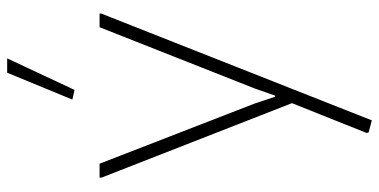

<svg xmlns="http://www.w3.org/2000/svg" viewBox="-281 -557 1058 536"><g transform="rotate(-90 248.0 -289.0)"><path d="M146 211 145 205 228 -3 20 -535V-540H59L227 -107L246 -50H249L269 -107L440 -540H478V-535L180 220ZM238 -616 313 -798H353L265 -610Z"/></g></svg>

Font: Encode Sans Narrow
Style: Thin
Weight: 250
Designer: Pablo Impallari, Andres Torresi
Foundry: Pablo Impallari, Andres Torresi
Version: Version 1.000; ttfautohint (v1.00) -l 8 -r 50 -G 200 -x 14 -